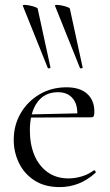

<svg xmlns="http://www.w3.org/2000/svg" viewBox="-20 -751 448 783"><path d="M306 -474 204.4 -727Q203.2 -731 211.6 -731Q220 -731 232.3 -728.5Q244.6 -726 254.2 -722.5Q263.8 -719 264.8 -716L317 -476Q318 -474 312.5 -472.5Q307 -471 306 -474ZM174.8 -474 73.2 -727Q72 -731 80.4 -731Q88.8 -731 101.1 -728.5Q113.4 -726 123 -722.5Q132.6 -719 133.6 -716L185.8 -476Q186.8 -474 181.3 -472.5Q175.8 -471 174.8 -474ZM223.8 12Q162 12 120.1 -15.4Q78.2 -42.8 57.1 -86.9Q36 -131 36 -180.2Q36 -240.8 64.4 -289.3Q92.8 -337.8 141.5 -366.4Q190.2 -395 251.2 -395Q306 -395 335.4 -368.5Q364.8 -342 364.8 -296Q364.8 -285 362.8 -278.8Q360.8 -272.6 353 -272.6H294.6Q299 -322 277.6 -348.5Q256.2 -375 216.6 -375Q161.4 -375 131.6 -333.1Q101.8 -291.2 101.8 -219Q101.8 -162.2 120.2 -118.2Q138.6 -74.2 174.2 -48.8Q209.8 -23.4 259.4 -23.4Q285 -23.4 312.1 -31.2Q339.2 -39 362.8 -56.2Q364.8 -58.2 368.3 -53.8Q371.8 -49.4 369.8 -46.4Q334.4 -15 298.3 -1.5Q262.2 12 223.8 12ZM84.4 -271.4 83.4 -284 311.2 -289V-272.6Z"/></svg>

Font: Cormorant Light
Style: Regular
Weight: 300
Designer: Christian Thalmann (Catharsis Fonts)
Foundry: Catharsis Fonts
Version: Version 4.000